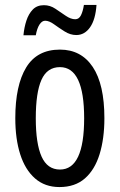

<svg xmlns="http://www.w3.org/2000/svg" viewBox="-20 -748 485 778"><path d="M403 -269Q403 -186 383.5 -123Q364 -60 324 -25Q284 10 221 10Q162 10 122 -25Q82 -60 62 -122.5Q42 -185 42 -269Q42 -402 86 -474.5Q130 -547 223 -547Q309 -547 356 -476.5Q403 -406 403 -269ZM125 -269Q125 -166 148.5 -113.5Q172 -61 223 -61Q321 -61 321 -269Q321 -476 223 -476Q171 -476 148 -424.5Q125 -373 125 -269ZM75 -605Q78 -637 87 -664.5Q96 -692 113 -709.5Q130 -727 158 -727Q183 -727 204.5 -712.5Q226 -698 246.5 -684Q267 -670 285 -670Q300 -670 308 -686Q316 -702 320 -728H371Q367 -669 345 -637.5Q323 -606 289 -606Q265 -606 242 -620.5Q219 -635 199 -649.5Q179 -664 163 -664Q150 -664 140 -648.5Q130 -633 125 -605Z"/></svg>

Font: Noto Sans Sinhala UI ExtraCondensed
Style: Regular
Weight: 400
Width: 2
Designer: Jelle Bosma - Monotype Design Team
Foundry: Monotype Imaging Inc.
Version: Version 2.006; ttfautohint (v1.8.4.7-5d5b)